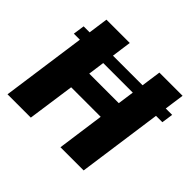

<svg xmlns="http://www.w3.org/2000/svg" viewBox="-163 -897 1095 1095"><g transform="rotate(45 384.0 -350.0)"><path d="M119 -700H307L257 -339L225 -413H546L495 -339L546 -700H733L635 0H448L498 -360L528 -285H207L260 -360L209 0H21ZM768 -581 758 -512H44L54 -581Z"/></g></svg>

Font: Pathway Extreme SemiCondensed ExtraBold
Style: Italic
Weight: 800
Width: 4
Italic angle: -8°
Version: Version 1.001;gftools[0.9.26]